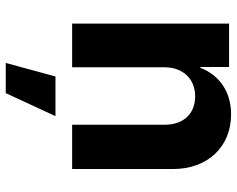

<svg xmlns="http://www.w3.org/2000/svg" viewBox="-98 -495 824 668"><g transform="rotate(90 314.0 -161.0)"><path d="M214 -321C214 -386 255 -428 315 -428C377 -428 414 -386 414 -322V0H568V-352C568 -470 492 -553 378 -553C299 -553 241 -512 216 -446H213V-546H62V0H214ZM199 231H304L384 58H246Z"/></g></svg>

Font: Wafeq
Style: Bold
Weight: 700
Designer: Rasmus Andersson & Azza Alameddine
Foundry: Google & TypeTogether
Version: Version 3.000;FEAKit 1.0